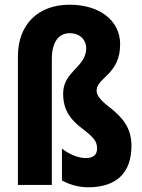

<svg xmlns="http://www.w3.org/2000/svg" viewBox="-20 -785 603 815"><path d="M490 -597C490 -700 400 -765 276 -765C141 -765 56 -681 56 -545V0H200V-533C200 -606 228 -644 276 -644C321 -644 346 -614 346 -581C346 -499 248 -483 248 -388C248 -342 259 -292 327 -241C380 -200 392 -185 392 -154C392 -129 377 -114 344 -114C312 -114 274 -130 243 -154V-19C282 3 324 10 354 10C475 10 538 -52 538 -166C538 -240 503 -284 446 -329C406 -359 390 -381 390 -400C390 -456 490 -468 490 -597Z"/></svg>

Font: Noto Sans Gurmukhi UI ExtraCondensed ExtraBold
Style: Regular
Weight: 800
Width: 2
Designer: Jelle Bosma - Monotype Design Team
Foundry: Monotype Imaging Inc.
Version: Version 2.004